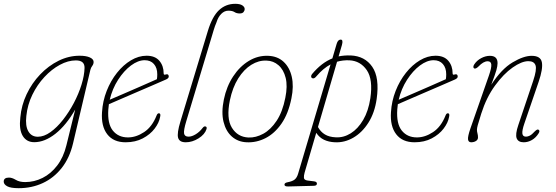

<svg xmlns="http://www.w3.org/2000/svg" viewBox="-78 -738 2915 1006"><path d="M304.5 14Q286.5 90 245.2 142.2Q204 194.5 146.2 221.2Q88.5 248 20 248Q-22 248 -40.2 238Q-58.5 228 -58.5 213.5Q-58.5 192.5 -31 192.5Q-15 192.5 4.5 204.2Q24 216 54 216Q101.5 216 145 194.2Q188.5 172.5 221.5 129.5Q254.5 86.5 270 23L316 -164Q269 -82 212.8 -37.5Q156.5 7 101.5 7Q61 7 41 -26.2Q21 -59.5 28.5 -122.5Q34 -186 61.5 -244.2Q89 -302.5 132.5 -348Q176 -393.5 229.2 -419.8Q282.5 -446 339 -446Q373 -446 392.5 -437.2Q412 -428.5 412.5 -414Q412.5 -402 405.5 -393Q398.5 -384 395.5 -372ZM60 -130.5Q54 -78 70.5 -49.8Q87 -21.5 120 -21.5Q152.5 -21.5 186.5 -45.8Q220.5 -70 252 -110.2Q283.5 -150.5 308.8 -198.2Q334 -246 349 -294.2Q364 -342.5 365 -382Q366 -421.5 319.5 -421.5Q278.5 -421.5 235.5 -398.2Q192.5 -375 154.8 -334.5Q117 -294 91.5 -241.5Q66 -189 60 -130.5Z M761 -125.5Q755.5 -94.5 732.2 -64Q709 -33.5 670.2 -13Q631.5 7.5 580 7.5Q516.5 7.5 484 -34.5Q451.5 -76.5 456.5 -150Q460 -208.5 481 -261.8Q502 -315 535 -356.5Q568 -398 608.2 -422Q648.5 -446 690 -446Q734.5 -446 757 -419.5Q779.5 -393 779.5 -353.5Q779.5 -344 789.5 -347.5Q804.5 -352.5 806 -339.5Q808 -329 793 -322Q759 -307 714.8 -288Q670.5 -269 626 -249.8Q581.5 -230.5 545.5 -215Q509.5 -199.5 492.5 -192Q490.5 -178 489.5 -164Q484.5 -89.5 513.2 -53.8Q542 -18 592.5 -18Q635 -18 677 -45.8Q719 -73.5 742.5 -133Q747 -144.5 754.5 -144.5Q765.5 -144.5 761 -125.5ZM680 -422.5Q645.5 -422.5 608.2 -394.8Q571 -367 540.8 -320Q510.5 -273 497 -215.5Q521.5 -226 564.5 -244.5Q607.5 -263 656 -284.2Q704.5 -305.5 744 -323Q746 -333 746 -348.5Q746 -382.5 728.5 -402.5Q711 -422.5 680 -422.5Z M1154.5 -718Q1179.5 -718 1191.8 -709.8Q1204 -701.5 1204 -691Q1204 -682 1198 -674.8Q1192 -667.5 1178 -667.5Q1161.5 -667.5 1150.5 -674.8Q1139.5 -682 1118.5 -682Q1098 -682 1081.5 -665.5Q1065 -649 1056.5 -621.5Q1047.5 -600.5 1041.8 -581Q1036 -561.5 1027 -531.5L898 -103Q883.5 -55 886.5 -38.5Q889.5 -22 910 -22Q927 -22 947.5 -34.5Q968 -47 983.5 -67.5Q991 -77.5 998.5 -75.5Q1007.5 -73.5 1004 -61.5Q995 -33.5 962.2 -13Q929.5 7.5 895 7.5Q862 7.5 855.2 -16.2Q848.5 -40 867.5 -102L1011 -575.5Q1034 -651.5 1069.5 -684.8Q1105 -718 1154.5 -718Z M1328 -445.5Q1376.5 -443.5 1408 -414.2Q1439.5 -385 1450.8 -335.5Q1462 -286 1449 -223Q1433 -142.5 1397 -90.5Q1361 -38.5 1313.2 -14.2Q1265.5 10 1214 7.5Q1169 5.5 1137.2 -22.2Q1105.5 -50 1093.2 -99.8Q1081 -149.5 1095 -217Q1109 -285 1143.5 -337.5Q1178 -390 1226 -419Q1274 -448 1328 -445.5ZM1224 -17.5Q1262.5 -16 1301.5 -37.2Q1340.5 -58.5 1371.5 -105.2Q1402.5 -152 1417 -226Q1429.5 -287 1418.8 -330Q1408 -373 1381.2 -396.2Q1354.5 -419.5 1319 -420.5Q1277.5 -422.5 1238.8 -398.5Q1200 -374.5 1170.2 -327.2Q1140.5 -280 1126.5 -212.5Q1107 -117.5 1137 -68.8Q1167 -20 1224 -17.5Z M1580.5 -339Q1568.5 -324 1559 -328Q1552.5 -330.5 1552.2 -337.5Q1552 -344.5 1557.5 -350.5Q1607.5 -410 1663.5 -432L1686 -508.5Q1692.5 -530.5 1707 -530.5Q1721.5 -530.5 1713.5 -502L1696 -442.5Q1725.5 -448.5 1759 -447.5Q1833.5 -444.5 1872.5 -388Q1911.5 -331.5 1895.5 -219Q1885 -146.5 1852.2 -95Q1819.5 -43.5 1773.5 -16.8Q1727.5 10 1676.5 7.5Q1644.5 6 1620 -5.5Q1595.5 -17 1579 -42L1518 166.5Q1513.5 182.5 1514.5 194Q1515.5 205.5 1534 208L1566 212Q1582.5 213.5 1582.5 224Q1582.5 235 1566.5 235.5L1432 239Q1412.5 239.5 1412.5 229.5Q1412.5 220 1428.5 217Q1455 212 1466.5 202.2Q1478 192.5 1484 172L1654 -400.5Q1616 -380.5 1580.5 -339ZM1681 -18.5Q1722 -16 1759.8 -39.5Q1797.5 -63 1825 -109.8Q1852.5 -156.5 1862.5 -223.5Q1877 -322 1843.8 -370.5Q1810.5 -419 1753 -422Q1718.5 -423.5 1688 -414.5L1588 -72.5Q1601.5 -47.5 1624 -33.8Q1646.5 -20 1681 -18.5Z M2275 -125.5Q2269.5 -94.5 2246.2 -64Q2223 -33.5 2184.2 -13Q2145.5 7.5 2094 7.5Q2030.5 7.5 1998 -34.5Q1965.5 -76.5 1970.5 -150Q1974 -208.5 1995 -261.8Q2016 -315 2049 -356.5Q2082 -398 2122.2 -422Q2162.5 -446 2204 -446Q2248.5 -446 2271 -419.5Q2293.5 -393 2293.5 -353.5Q2293.5 -344 2303.5 -347.5Q2318.5 -352.5 2320 -339.5Q2322 -329 2307 -322Q2273 -307 2228.8 -288Q2184.5 -269 2140 -249.8Q2095.5 -230.5 2059.5 -215Q2023.5 -199.5 2006.5 -192Q2004.5 -178 2003.5 -164Q1998.5 -89.5 2027.2 -53.8Q2056 -18 2106.5 -18Q2149 -18 2191 -45.8Q2233 -73.5 2256.5 -133Q2261 -144.5 2268.5 -144.5Q2279.5 -144.5 2275 -125.5ZM2194 -422.5Q2159.5 -422.5 2122.2 -394.8Q2085 -367 2054.8 -320Q2024.5 -273 2011 -215.5Q2035.5 -226 2078.5 -244.5Q2121.5 -263 2170 -284.2Q2218.5 -305.5 2258 -323Q2260 -333 2260 -348.5Q2260 -382.5 2242.5 -402.5Q2225 -422.5 2194 -422.5Z M2406.5 -379.5Q2402 -382 2402.2 -388Q2402.5 -394 2406.5 -400Q2420 -421 2443 -433.2Q2466 -445.5 2489 -445.5Q2529 -445.5 2529 -407Q2529 -392.5 2522.8 -370.2Q2516.5 -348 2496 -294Q2549.5 -376.5 2607.5 -411Q2665.5 -445.5 2707.5 -445.5Q2755 -445.5 2761.2 -411.5Q2767.5 -377.5 2744.5 -310L2669.5 -91Q2657 -54.5 2659 -38.2Q2661 -22 2678 -22Q2687.5 -22 2698.2 -27.5Q2709 -33 2724 -49.5Q2737 -62.5 2743.5 -58.5Q2752.5 -53 2744.5 -40Q2730 -16.5 2709.2 -4.5Q2688.5 7.5 2666 7.5Q2637.5 7.5 2629.2 -13.2Q2621 -34 2638 -83.5L2715.5 -314Q2735.5 -373.5 2728 -395.5Q2720.5 -417.5 2690.5 -417.5Q2655.5 -417.5 2608 -384.2Q2560.5 -351 2515.5 -289.2Q2470.5 -227.5 2443.5 -142.5Q2429 -97 2425 -81.5Q2421 -66 2421 -58Q2421 -48.5 2423.8 -38.8Q2426.5 -29 2426.5 -18Q2426.5 -6 2415.8 0.8Q2405 7.5 2391 7.5Q2376 7.5 2374.2 -8Q2372.5 -23.5 2387 -65.5L2484 -343Q2498 -383.5 2496.2 -400.2Q2494.5 -417 2477 -417Q2455 -417 2429 -389.5Q2414.5 -375.5 2406.5 -379.5Z"/></svg>

Font: Fraunces 72pt S100 Thin
Style: Italic
Weight: 100
Italic angle: -16°
Version: Version 1.000; ttfautohint (v1.8.3)